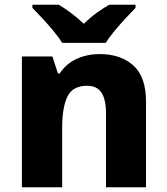

<svg xmlns="http://www.w3.org/2000/svg" viewBox="-20 -786 703 806"><path d="M399 -559Q486 -559 539.5 -511.5Q593 -464 593 -358V0H425V-311Q425 -368 406 -397Q387 -426 346 -426Q285 -426 263 -380.5Q241 -335 241 -250V0H72V-549H200L223 -478H231Q257 -518 301 -538.5Q345 -559 399 -559ZM241 -606Q227 -629 204.5 -656Q182 -683 158.5 -708.5Q135 -734 116 -753V-766H227Q254 -750 279.5 -730.5Q305 -711 332 -686Q357 -711 384.5 -731Q412 -751 438 -766H549V-753Q531 -735 507.5 -709.5Q484 -684 461 -656.5Q438 -629 424 -606Z"/></svg>

Font: Noto Sans Myanmar ExtraBold
Style: Regular
Weight: 800
Designer: Monotype Design Team
Foundry: Monotype Imaging Inc.
Version: Version 2.107; ttfautohint (v1.8.4.7-5d5b)